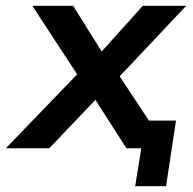

<svg xmlns="http://www.w3.org/2000/svg" viewBox="-55 -509 664 659"><path d="M409 130 430 0H384L399 -95H549L515 130ZM-35 0 231 -276 230 -223 56 -489H196L308 -310H274L435 -489H584L334 -224V-280L519 0H379L256 -192L296 -191L114 0Z"/></svg>

Font: Nunito Sans 12pt ExtraLight
Style: Italic
Weight: 200
Italic angle: -9°
Designer: Vernon Adams
Foundry: Vernon Adams
Version: Version 3.101;gftools[0.9.27]